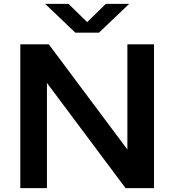

<svg xmlns="http://www.w3.org/2000/svg" viewBox="-20 -968 897 988"><path d="M84.5 0V-740H231L662.5 -162.5H635.5V-740H772.5V0H626L194.5 -577.5H221.5V0ZM367.5 -800 212.5 -948H332.5L443 -840H414L524.5 -948H644.5L489.5 -800Z"/></svg>

Font: Encode Sans SC Expanded SemiBold
Style: Regular
Weight: 600
Width: 7
Designer: Multiple Designers
Foundry: Impallari Type
Version: Version 3.002